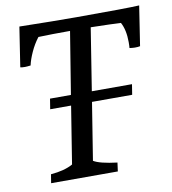

<svg xmlns="http://www.w3.org/2000/svg" viewBox="-77 -737 723 805"><g transform="rotate(-10 284.5 -335.0)"><path d="M569 -670 543 -501Q535 -499 521 -499Q512 -499 498 -501Q499 -509 499 -526Q499 -578 481 -611Q447 -613 353 -615L311 -350H482L475 -306H304L265 -62Q291 -46 365 -37L360 0H76L82 -37Q141 -42 176 -62L215 -306H126L133 -350H222L265 -615Q186 -615 130 -613Q110 -587 96 -556Q82 -525 77 -501Q61 -499 53 -499Q39 -499 33 -501L59 -670Q209 -667 302 -667Q520 -667 569 -670Z"/></g></svg>

Font: Caladea
Style: Italic
Weight: 400
Italic angle: -9°
Designer: Carolina Giovagnoli and Andres Torresi
Foundry: Carolina Giovagnoli & Andres Torresi
Version: Version 1.001